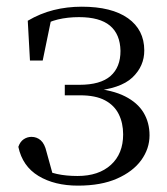

<svg xmlns="http://www.w3.org/2000/svg" viewBox="-20 -551 509 585"><path d="M217.6 14.6Q146.2 14.6 97.3 -14.9Q48.4 -44.5 35.9 -103.6Q41.2 -119.3 52.2 -126.7Q63.2 -134 75.8 -134Q92.1 -134 104.1 -123.5Q116.1 -112.9 121.6 -88.9L144.1 -7.5L95.8 -42.1Q125.9 -26.9 153.6 -20.9Q181.3 -14.8 216.3 -14.8Q280.6 -14.8 317.9 -48.7Q355.2 -82.5 355.2 -141.5Q355.2 -176.1 341.8 -203.1Q328.4 -230.1 299.9 -245.3Q271.3 -260.6 224 -260.6H177.4V-292.6H221.6Q286.2 -292.6 316.7 -319.4Q347.3 -346.3 347.1 -396.1Q346.1 -446.9 315 -472.9Q283.9 -498.8 220.8 -498.8Q186.2 -498.8 156.4 -491.7Q126.6 -484.6 97 -466.1L137 -497.1L110.1 -366.5H71.3L64.6 -487.8Q102.3 -510 143.2 -520.3Q184.1 -530.6 229 -530.6Q320.5 -530.6 370 -495.4Q419.4 -460.1 419.6 -397.7Q419.9 -349.6 383.4 -314.9Q346.9 -280.3 260.8 -273.2L262.6 -282Q323 -276.8 361.1 -257.4Q399.2 -238.1 417.4 -207.8Q435.6 -177.5 435.6 -138.7Q435.6 -98 410.4 -63.1Q385.1 -28.2 336.5 -6.8Q288 14.6 217.6 14.6Z"/></svg>

Font: Noto Serif HK ExtraLight
Style: Regular
Weight: 200
Designer: Ryoko NISHIZUKA 西塚涼子 (kana & ideographs); Frank Grießhammer (Latin, Greek & Cyrillic); Wenlong ZHANG 张文龙 (bopomofo); San
Foundry: Adobe
Version: Version 2.002-H1;hotconv 1.1.0;makeotfexe 2.6.0